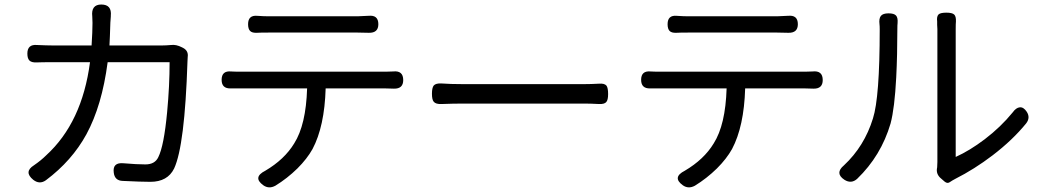

<svg xmlns="http://www.w3.org/2000/svg" viewBox="-20 -797 4609 849"><path d="M127 -2Q84 -37 130 -66Q162 -88 184 -110Q343 -255 378 -522H214Q165 -522 142 -521Q120 -520 110.5 -529Q101 -538 101 -560Q101 -602 144 -598Q188 -596 213 -596H385Q389 -658 389 -696Q389 -714 388 -724Q382 -777 428 -777Q475 -777 470 -727Q470 -726 470 -724Q468 -705 468 -697Q466 -629 464 -596H697Q714 -596 736 -598Q759 -601 784 -588L790 -585Q814 -572 810 -545Q809 -538 809 -525Q797 -153 750 -52Q721 7 645 7Q605 7 523 3Q487 2 483 -34Q477 -80 527 -75Q585 -70 623 -70Q665 -70 680 -102Q705 -152 719 -301Q730 -418 730 -522H593H456Q431 -330 362 -203Q298 -86 183 0Q155 20 127 -2Z M1144 22Q1096 -13 1153 -42Q1238 -92 1281 -163Q1333 -245 1338 -406H1045Q1023 -406 1000 -406Q960 -405 960 -444Q960 -485 1002 -481Q1016 -480 1045 -480H1365H1686Q1706 -480 1718 -481Q1763 -486 1763 -443Q1763 -404 1722 -405Q1710 -406 1686 -406H1420Q1415 -238 1362 -138Q1338 -95 1295 -52Q1250 -8 1198 24Q1169 40 1144 22ZM1611 -652Q1594 -653 1562 -653H1166Q1132 -653 1116 -652Q1095 -651 1086 -660Q1077 -669 1077 -690Q1077 -731 1118 -727Q1148 -725 1165 -725H1363H1562Q1575 -725 1606 -727Q1608 -727 1609 -727Q1653 -732 1653 -690Q1653 -651 1611 -652Z M1898 -347Q1890 -356 1890 -382.5Q1890 -409 1898 -419Q1907 -429 1931 -428Q1972 -425 2026 -425H2563Q2593 -425 2629 -427Q2653 -429 2662 -418Q2669 -408 2669 -381Q2669 -355 2661 -346Q2653 -336 2629 -337Q2591 -339 2564 -339H2295H2026Q1986 -339 1932 -337Q1907 -336 1898 -347Z M2999 22Q2951 -13 3008 -42Q3093 -92 3136 -163Q3188 -245 3193 -406H2900Q2878 -406 2855 -406Q2815 -405 2815 -444Q2815 -485 2857 -481Q2871 -480 2900 -480H3220H3541Q3561 -480 3573 -481Q3618 -486 3618 -443Q3618 -404 3577 -405Q3565 -406 3541 -406H3275Q3270 -238 3217 -138Q3193 -95 3150 -52Q3105 -8 3053 24Q3024 40 2999 22ZM3466 -652Q3449 -653 3417 -653H3021Q2987 -653 2971 -652Q2950 -651 2941 -660Q2932 -669 2932 -690Q2932 -731 2973 -727Q3003 -725 3020 -725H3218H3417Q3430 -725 3461 -727Q3463 -727 3464 -727Q3508 -732 3508 -690Q3508 -651 3466 -652Z M3714 -2Q3670 -31 3712 -66Q3802 -150 3840 -273Q3870 -366 3870 -667Q3870 -683 3869 -690Q3866 -715 3875 -726.5Q3884 -738 3909 -738Q3933 -738 3942 -728.5Q3951 -719 3949 -695Q3948 -687 3948 -668Q3948 -554 3943 -455Q3936 -319 3918 -251Q3876 -108 3770 -6Q3744 17 3714 -2ZM4157 6 4142 -7Q4117 -27 4124 -57Q4124 -61 4124.5 -69Q4125 -77 4125 -81V-374V-668Q4125 -675 4124 -687Q4124 -697 4124 -702Q4121 -725 4131 -734Q4140 -741 4165 -741Q4190 -741 4199 -733Q4208 -725 4207 -702Q4206 -692 4206 -668V-103Q4268 -131 4334 -181Q4405 -235 4458 -300Q4473 -321 4489.5 -322.5Q4506 -324 4520 -303Q4537 -277 4518 -252Q4458 -178 4369 -110Q4289 -49 4204 -6Q4189 2 4182 7Q4170 17 4157 6Z"/></svg>

Font: GenSenRounded TW R
Style: Regular
Weight: 400
Version: Version 1.501;PS 1;hotconv 16.6.51;makeotf.lib2.5.65220